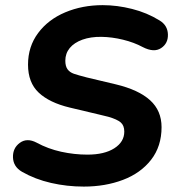

<svg xmlns="http://www.w3.org/2000/svg" viewBox="-20 -700 673 731"><path d="M63.9 -45.9Q30.6 -65.2 29.4 -100.7Q28.2 -136.1 55.4 -156.1Q82.7 -176.1 119.4 -156.9Q162.8 -133.3 212.7 -122.3Q262.7 -111.3 312.8 -111.3Q377.5 -111.3 415.3 -135.5Q453.2 -159.8 453.2 -198.9Q453.2 -222.2 439.5 -234Q425.8 -245.7 392.7 -255.3Q374.7 -259.7 356.6 -264.1L245.5 -290.5Q168 -309.1 127.4 -347.3Q86.7 -385.5 86.7 -453.9Q86.7 -522.7 125.2 -574.3Q163.6 -625.8 228.5 -653.1Q293.4 -680.4 370.8 -680.4Q426 -680.4 482.8 -666Q539.7 -651.7 587.3 -622.3Q618.2 -603.7 619.3 -569.2Q620.5 -534.7 593.3 -516.8Q566.1 -498.8 523.4 -520.8Q490.6 -538.5 448.6 -548.8Q406.5 -559.1 366.4 -559.7Q325.3 -560.3 293.8 -549Q262.4 -537.6 245.5 -517.1Q228.7 -496.5 228.7 -469Q228.7 -447.9 237.1 -436.3Q245.5 -424.7 261.5 -419.1Q277.6 -413.6 310.2 -405.2L421.2 -378.8Q507.9 -358 551.5 -318.3Q595.1 -278.7 595.1 -215.9Q595.1 -142.9 555.3 -91.7Q515.5 -40.6 448 -15.1Q380.6 10.4 299 10.4Q235 10.4 174.4 -3.5Q113.7 -17.4 63.9 -45.9Z"/></svg>

Font: SN Pro Thin
Style: Italic
Weight: 200
Italic angle: -9°
Designer: Tobias Whetton
Foundry: Supernotes
Version: Version 1.003;Glyphs 3.3 (3324)